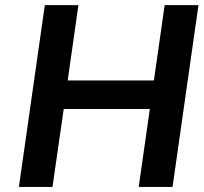

<svg xmlns="http://www.w3.org/2000/svg" viewBox="-20 -739 805 759"><path d="M187.5 0 231.9 -308.1H572.3L528.3 0H662.1L764.6 -718.8H630.9L588.4 -420.9H247.6L290 -718.8H157.2L54.7 0Z"/></svg>

Font: Winston SemiBold
Style: Italic
Weight: 600
Italic angle: -8.13011°
Designer: Vernon Adams, Kim Jin-seong, David Berlow, Cristiano Sobral
Foundry: The Winston Project Authors
Version: Version 3.004